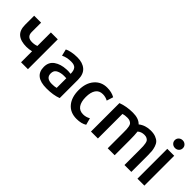

<svg xmlns="http://www.w3.org/2000/svg" viewBox="85 -1602 2466 2466"><g transform="rotate(45 1318.5 -368.5)"><path d="M456 6H331V-194Q281 -182 241 -182Q135 -182 81 -227.5Q27 -273 27 -372V-536H153V-366Q153 -276 248 -276Q294 -276 331 -291V-536H456Z M1007 -353V-20Q922 13 799 13Q579 13 579 -159Q579 -247 643.5 -292Q708 -337 806 -342Q810 -342 821.5 -342.5Q833 -343 839 -343Q858 -343 886 -339Q886 -399 863 -427.5Q840 -456 782 -456Q701 -456 643 -426L621 -517Q643 -530 691.5 -540.5Q740 -551 798 -551Q895 -551 951 -502.5Q1007 -454 1007 -353ZM887 -85V-260Q842 -262 820 -260Q764 -254 732.5 -232Q701 -210 701 -162Q701 -76 808 -76Q855 -76 887 -85Z M1490 -18Q1436 17 1348 17Q1234 17 1170 -59Q1106 -135 1106 -265Q1106 -393 1172 -470Q1238 -547 1345 -547Q1426 -547 1485 -513Q1470 -463 1457 -424Q1413 -448 1364 -448Q1299 -448 1266.5 -400.5Q1234 -353 1234 -266Q1234 -180 1267 -132Q1300 -84 1367 -84Q1418 -84 1465 -111Z M2328 0H2203V-283Q2203 -322 2202 -341.5Q2201 -361 2196.5 -387Q2192 -413 2182.5 -425.5Q2173 -438 2155.5 -447Q2138 -456 2111 -456Q2055 -456 2018 -423Q2025 -368 2025 -271V0H1899V-283Q1899 -323 1898 -344.5Q1897 -366 1892 -391Q1887 -416 1876.5 -428Q1866 -440 1847.5 -448.5Q1829 -457 1801 -457Q1752 -457 1721 -446V0H1595V-517Q1689 -553 1806 -553Q1911 -553 1963 -498Q2033 -553 2131 -553Q2183 -553 2220.5 -538.5Q2258 -524 2278.5 -502Q2299 -480 2310.5 -444Q2322 -408 2325 -377Q2328 -346 2328 -302Z M2581 -684Q2581 -653 2560 -633Q2539 -613 2508 -613Q2477 -613 2455.5 -633Q2434 -653 2434 -684Q2434 -714 2455.5 -734Q2477 -754 2508 -754Q2538 -754 2559.5 -734Q2581 -714 2581 -684ZM2571 6H2445V-536H2571Z"/></g></svg>

Font: Repo
Style: DemiBold
Weight: 600
Designer: Stefan Peev
Foundry: Context Ltd
Version: Version 001.000